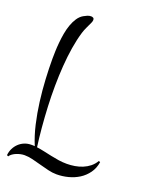

<svg xmlns="http://www.w3.org/2000/svg" viewBox="-154 -748 788 1002"><g transform="rotate(20 239.5 -247.5)"><path d="M479 33.2Q473.6 68.4 454.8 94.5Q436 120.6 409.4 137.5Q382.8 154.3 350.8 162.6Q318.8 170.9 286.6 170.9Q263.7 170.9 239.3 165Q214.8 159.2 190.2 152.3Q165.5 145.5 141.8 139.6Q118.2 133.8 96.7 133.8Q86.4 133.8 75 136.2Q63.5 138.7 52.5 143.1Q41.5 147.5 32.2 154.1Q22.9 160.6 17.6 168.9L9.8 165Q11.7 144.5 20.3 127.4Q28.8 110.4 42.2 97.7Q55.7 85 73 77.9Q90.3 70.8 110.8 70.8Q115.7 70.8 120.4 70.8Q125 70.8 129.9 71.3Q109.4 22.5 95.9 -35.9Q82.5 -94.2 74.7 -155Q66.9 -215.8 63.7 -275.9Q60.5 -335.9 60.5 -388.2Q60.5 -405.8 61.3 -429.2Q62 -452.6 64.5 -478.8Q66.9 -504.9 71.5 -531.2Q76.2 -557.6 84.5 -581.1Q92.8 -604.5 105 -623Q117.2 -641.6 134.8 -651.9Q144 -657.2 154.1 -661.6Q164.1 -666 174.8 -666Q181.6 -666 186.8 -662.8Q191.9 -659.7 191.9 -651.9Q191.9 -647.5 190.7 -643.8Q189.5 -640.1 188 -636.2Q180.2 -618.7 172.1 -602.1Q164.1 -585.4 158.7 -567.9Q146 -525.4 137.9 -475.6Q129.9 -425.8 126 -371.6Q122.1 -317.4 121.6 -260Q121.1 -202.6 123.8 -145.8Q126.5 -88.9 131.3 -33.4Q136.2 22 143.1 72.8Q163.6 75.7 184.8 80.3Q206.1 85 227.8 89.6Q249.5 94.2 272 97.7Q294.4 101.1 317.9 101.1Q339.8 101.1 362.1 97.4Q384.3 93.8 404.5 85.4Q424.8 77.1 441.9 63.5Q459 49.8 470.7 29.8Z"/></g></svg>

Font: Montez
Style: Regular
Weight: 400
Designer: Astigmatic (AOETI)
Foundry: Astigmatic (AOETI)
Version: Version 1.000